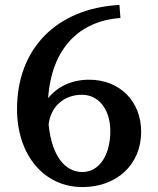

<svg xmlns="http://www.w3.org/2000/svg" viewBox="-20 -743 640 778"><path d="M49 -301C49 -115 158 15 314 15C454 15 552 -77 552 -209C552 -333 465 -420 341 -420C271 -420 212 -392 175 -345C189 -545 299 -658 468 -670L464 -723C209 -709 49 -546 49 -301ZM177 -238C185 -310 238 -359 312 -359C381 -359 427 -298 427 -212C427 -114 382 -46 314 -46C243 -46 190 -111 177 -238Z"/></svg>

Font: LT Superior Serif Semibold
Style: Regular
Weight: 600
Designer: Daniel Lyons
Foundry: LyonsType
Version: Version 2.120;FEAKit 1.0